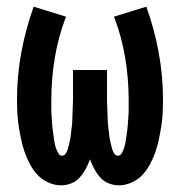

<svg xmlns="http://www.w3.org/2000/svg" viewBox="-20 -548 540 576"><path d="M337 8Q321 8 306 2Q291 -4 280.5 -16Q270 -28 262.5 -42Q255 -56 250 -70Q245 -56 237.5 -42Q230 -28 219.5 -16Q209 -4 194 2Q179 8 163 8Q144 8 125 -0.5Q106 -9 92.5 -23.5Q79 -38 69.5 -56Q60 -74 53.5 -93Q47 -112 43 -131.5Q39 -151 36 -170.5Q33 -190 32 -210Q31 -230 31 -250Q31 -321 44 -391Q57 -461 81 -528L178 -498Q155 -438 144.5 -375Q134 -312 134 -248Q134 -241 134 -233.5Q134 -226 134 -218.5Q134 -211 134.5 -203.5Q135 -196 135.5 -189Q136 -182 136.5 -174.5Q137 -167 138 -159.5Q139 -152 140 -145Q141 -138 142 -130.5Q143 -123 144.5 -116Q146 -109 148.5 -102Q151 -95 155 -88Q159 -81 166 -81Q173 -81 177 -87Q181 -93 183 -99.5Q185 -106 186.5 -112.5Q188 -119 189.5 -125.5Q191 -132 192 -139Q193 -146 193.5 -152.5Q194 -159 195 -165.5Q196 -172 196.5 -179Q197 -186 197 -192.5Q197 -199 197.5 -206Q198 -213 198 -219.5Q198 -226 198.5 -233Q199 -240 199 -246.5Q199 -253 199 -260V-338H301V-260Q301 -253 301 -246.5Q301 -240 301.5 -233Q302 -226 302 -219.5Q302 -213 302.5 -206Q303 -199 303 -192.5Q303 -186 303.5 -179Q304 -172 305 -165.5Q306 -159 306.5 -152.5Q307 -146 308 -139Q309 -132 310.5 -125.5Q312 -119 313.5 -112.5Q315 -106 317 -99.5Q319 -93 323 -87Q327 -81 334 -81Q341 -81 345 -88Q349 -95 351.5 -102Q354 -109 355.5 -116Q357 -123 358 -130.5Q359 -138 360 -145Q361 -152 362 -159.5Q363 -167 363.5 -174.5Q364 -182 364.5 -189Q365 -196 365.5 -203.5Q366 -211 366 -218.5Q366 -226 366 -233.5Q366 -241 366 -248Q366 -312 355.5 -375Q345 -438 322 -498L419 -528Q443 -461 456 -391Q469 -321 469 -250Q469 -230 468 -210Q467 -190 464 -170.5Q461 -151 457 -131.5Q453 -112 446.5 -93Q440 -74 430.5 -56Q421 -38 407.5 -23.5Q394 -9 375 -0.5Q356 8 337 8Z"/></svg>

Font: Iosevka Algr
Style: Bold
Weight: 700
Monospace: yes
Designer: Belleve Invis
Foundry: Belleve Invis
Version: Version 26.0.2; ttfautohint (v1.8.3)